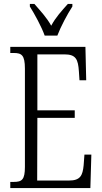

<svg xmlns="http://www.w3.org/2000/svg" viewBox="-20 -951 516 971"><path d="M206 -771H270C287 -816 321 -880 346 -918V-931H323C291 -895 262 -864 239 -821C215 -864 185 -895 154 -931H131V-918C155 -880 190 -816 206 -771ZM32 0H437L442 -169H407L403 -115C398 -63 386 -38 329 -38H168L169 -355H358V-393H169V-676H306C364 -676 375 -651 379 -590L382 -545H416L412 -714H32V-683H49C89 -683 106 -673 106 -604V-107C106 -42 91 -31 49 -31H32Z"/></svg>

Font: Noto Serif Devanagari ExtraCondensed Light
Style: Regular
Weight: 300
Width: 2
Designer: Universal Thirst, Indian Type Foundry and the Monotype Design Team
Foundry: Monotype Imaging Inc.
Version: Version 2.004